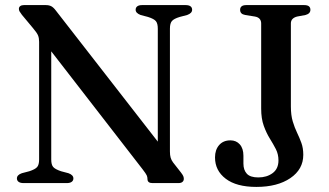

<svg xmlns="http://www.w3.org/2000/svg" viewBox="-20 -720 1294 755"><path d="M268.6 -18.4Q268.6 -10.1 262.2 -5.2Q255.9 -0.2 242.9 0H72.4Q59.4 -0.2 52.9 -5.2Q46.5 -10.1 46.5 -18.4Q46.5 -32.1 65.9 -38.9L95.2 -46.6Q118.3 -54.1 126 -63.1Q133.8 -72.1 133.8 -92.7V-555.4Q133.8 -570.2 129.7 -580.4Q125.6 -590.7 109.9 -609.2L66 -661.9Q59.2 -670.8 56.7 -675.5Q54.3 -680.2 54.3 -684.9Q54.3 -692.3 59.7 -696.1Q65.1 -700 74 -700H160Q172.8 -700 181.5 -695.5Q190.2 -691 199.6 -678.5L621.5 -136.1L600.5 -91.7V-607.3Q600.5 -627.5 593.2 -636.6Q586 -645.8 561.9 -653.4L532.8 -661.1Q513.4 -668.5 513.4 -681.6Q513.4 -690.4 519.9 -695.2Q526.3 -700 539.1 -700H709.6Q722.6 -700 729.1 -695.2Q735.5 -690.4 735.5 -681.6Q735.5 -668.1 716.1 -661.1L686.8 -653.4Q663.7 -646.4 656 -637.2Q648.2 -628.1 648.2 -607.3V-124.3Q648.2 -109.7 651 -100.1Q653.8 -90.4 660.4 -81.5L691.1 -42.3Q698.7 -32.5 700.8 -27.2Q702.8 -21.9 702.8 -16.6Q702.8 -9.2 697.4 -4.6Q692 0 681.1 0H579.7Q559.9 0 559.9 -16Q559.9 -23.8 557 -30.3Q554.2 -36.8 540.5 -54.6L144.7 -565.6L181.5 -593.9V-92.5Q181.5 -72.7 188.9 -63.7Q196.2 -54.7 220.1 -46.6L249.2 -38.9Q268.6 -31.9 268.6 -18.4ZM1172.6 -111.3Q1172.6 -54.2 1121.8 -19.6Q1071 15 988 15Q909.8 15 867.7 -17.1Q825.5 -49.1 825.5 -100.9Q825.5 -130.9 841.7 -149.5Q857.9 -168.1 886.1 -168.1Q908.9 -168.1 923.1 -152.1Q937.2 -136 937.2 -107.7V-76.8Q937.2 -51.4 950.6 -36.9Q963.9 -22.3 995.9 -22.3Q1029.2 -22.3 1052.1 -39.3Q1075 -56.3 1075 -89.3Q1075 -113.4 1064.8 -133.5Q1054.5 -153.5 1041 -175.2Q1027.5 -196.9 1017.3 -225.1Q1007 -253.3 1007 -293.2V-628Q1007 -638.9 1000.8 -645.9Q994.6 -652.9 982.1 -655L944.9 -660.9Q933.9 -662.9 929.1 -667.9Q924.2 -672.9 924.2 -681.6Q924.2 -690.4 930.2 -695.2Q936.2 -700 948.9 -700H1175.9Q1188.9 -700 1194.8 -695.2Q1200.6 -690.4 1200.6 -681.6Q1200.6 -666.3 1181.5 -661.1L1148.7 -655Q1136.8 -652.1 1130.3 -645.4Q1123.8 -638.7 1123.8 -628V-301.3Q1123.8 -267 1131.2 -242.5Q1138.6 -217.9 1148.2 -198.1Q1157.8 -178.2 1165.2 -157.8Q1172.6 -137.4 1172.6 -111.3Z"/></svg>

Font: Fraunces
Style: Regular
Weight: 900
Version: Version 1.000;[b76b70a41]